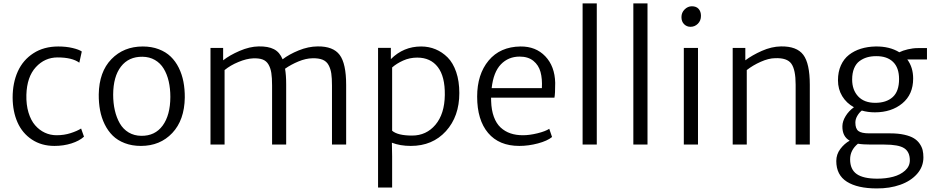

<svg xmlns="http://www.w3.org/2000/svg" viewBox="-20 -832 5373 1105"><path d="M52.7 -270Q52.7 -355 82.5 -420.9Q112.3 -486.8 172.4 -525.6Q232.4 -564.5 315.4 -564.5Q360.8 -564.5 397.7 -555.7Q434.6 -546.9 450.7 -535.6L436.5 -471.2Q395 -501.5 311.5 -501.5Q237.8 -501.5 186.3 -445.6Q134.8 -389.6 131.8 -286.1Q130.4 -229.5 144 -184.3Q157.7 -139.2 182.1 -111.1Q206.5 -83 238 -68.4Q269.5 -53.7 305.7 -53.7Q349.1 -53.7 386.2 -65.7Q423.3 -77.6 446.8 -92.3L463.4 -45.4Q436.5 -21 391.1 -6.6Q345.7 7.8 293.5 7.8Q218.8 7.8 163.6 -28.8Q108.4 -65.4 80.8 -127.7Q53.2 -189.9 52.7 -270Z M791 7.8Q739.7 7.8 698.2 -8.1Q656.7 -23.9 628.9 -51.3Q601.1 -78.6 582.5 -116.5Q564 -154.3 555.9 -197.3Q547.9 -240.2 548.3 -288.6Q550.3 -418.5 621.1 -491.5Q691.9 -564.5 801.8 -564.5Q852.5 -564.5 893.6 -548.8Q934.6 -533.2 962.4 -506.3Q990.2 -479.5 1008.8 -442.1Q1027.3 -404.8 1035.6 -361.8Q1043.9 -318.8 1043.5 -270.5Q1041.5 -140.6 971.4 -66.4Q901.4 7.8 791 7.8ZM793 -50.3Q872.1 -49.3 916 -109.1Q960 -168.9 960.4 -273.9Q960.4 -322.8 950.9 -364Q941.4 -405.3 922.1 -437Q902.8 -468.8 871.6 -486.8Q840.3 -504.9 799.8 -505.4Q720.7 -506.3 676.3 -449Q631.8 -391.6 631.3 -287.6Q631.3 -238.8 640.9 -197Q650.4 -155.3 669.4 -122.1Q688.5 -88.9 720.2 -69.8Q752 -50.8 793 -50.3Z M1191.4 0V-556.2H1264.2V-484.9Q1301.3 -514.2 1358.9 -539.1Q1416.5 -564 1468.8 -564.9Q1523.4 -565.9 1556.6 -548.8Q1589.8 -531.7 1606.4 -490.7Q1644 -519.5 1699.2 -542Q1754.4 -564.5 1808.6 -564.9Q1897.5 -565.9 1934.8 -516.1Q1972.2 -466.3 1972.2 -343.3V0H1890.6V-339.4Q1890.6 -381.8 1886.7 -408.7Q1882.8 -435.5 1871.1 -457.3Q1859.4 -479 1836.7 -488.3Q1814 -497.6 1777.8 -496.6Q1740.7 -496.1 1698 -478.5Q1655.3 -460.9 1620.6 -436.5Q1627 -399.9 1627 -345.7V0H1545.9V-340.3Q1545.9 -384.8 1541.5 -412.6Q1537.1 -440.4 1525.1 -460.9Q1513.2 -481.4 1491.7 -489.5Q1470.2 -497.6 1436 -496.1Q1398.9 -494.6 1352.3 -475.3Q1305.7 -456.1 1272.5 -428.7V0Z M2344.2 7.8Q2282.7 7.8 2235.4 -10.7L2236.8 67.9V247.1H2155.8V-556.6H2229.5V-491.7Q2302.2 -564.5 2403.8 -564.5Q2447.8 -564.5 2486.3 -548.6Q2524.9 -532.7 2556.2 -501.5Q2587.4 -470.2 2605.5 -417.5Q2623.5 -364.7 2623.5 -296.4Q2623.5 -162.1 2546.4 -77.1Q2469.2 7.8 2344.2 7.8ZM2381.3 -500.5Q2337.9 -500.5 2300 -483.4Q2262.2 -466.3 2236.8 -443.8V-79.6Q2269 -51.8 2351.6 -51.8Q2433.6 -51.8 2486.1 -114Q2538.6 -176.3 2540 -285.2Q2541.5 -391.6 2499.8 -446Q2458 -500.5 2381.3 -500.5Z M2968.8 7.8Q2852.1 7.8 2789.1 -66.9Q2726.1 -141.6 2726.1 -275.9Q2726.1 -404.3 2792.2 -483.6Q2858.4 -563 2975.6 -564.5Q3063.5 -565.4 3118.2 -508.1Q3172.9 -450.7 3175.3 -355.5Q3175.3 -290.5 3170.9 -270H2806.2Q2806.2 -256.8 2806.6 -250.5Q2808.1 -198.2 2822.3 -159.7Q2836.4 -121.1 2861.3 -98.1Q2886.2 -75.2 2918 -64.5Q2949.7 -53.7 2989.7 -53.7Q3027.3 -53.7 3073.2 -64.9Q3119.1 -76.2 3141.1 -90.8L3157.2 -43.5Q3129.9 -21 3075.7 -6.6Q3021.5 7.8 2968.8 7.8ZM2970.7 -506.3Q2905.8 -506.3 2862.8 -461.7Q2819.8 -417 2809.6 -324.7H3098.6Q3101.6 -378.4 3090.8 -417.7Q3080.1 -457 3049.8 -481.7Q3019.5 -506.3 2970.7 -506.3Z M3333 0V-812.5H3414.6V0Z M3625 0V-812.5H3706.5V0Z M3915.5 0V-556.2H3997.1V0ZM3954.1 -677.7Q3932.1 -677.7 3917 -692.9Q3901.9 -708 3901.9 -733.4Q3901.9 -759.8 3920.2 -777.8Q3938.5 -795.9 3961.9 -795.9Q3987.3 -795.9 4000.7 -780.8Q4014.2 -765.6 4014.2 -740.7Q4014.2 -712.9 3996.3 -695.3Q3978.5 -677.7 3954.1 -677.7Z M4196.8 0V-556.2H4269.5V-484.9Q4309.1 -514.6 4364.7 -539.3Q4420.4 -564 4474.6 -564.9Q4565.4 -566.4 4603 -516.6Q4640.6 -466.8 4640.6 -344.2V0H4559.1V-344.7Q4559.1 -430.7 4534.4 -465.3Q4509.8 -500 4440.4 -497.1Q4403.3 -496.6 4357.9 -476.3Q4312.5 -456.1 4277.8 -428.7V0Z M5314.9 -489.7H5201.7Q5235.4 -444.3 5235.4 -379.9Q5235.4 -288.6 5173.1 -237.1Q5110.8 -185.5 5015.1 -185.5Q4974.6 -185.5 4939.9 -195.8Q4924.8 -184.1 4913.8 -165Q4902.8 -146 4902.8 -126.5Q4902.8 -91.3 4920.4 -77.9Q4938 -64.5 4982.9 -64.5H5103.5Q5149.9 -64.5 5184.6 -56.6Q5219.2 -48.8 5239.7 -36.1Q5260.3 -23.4 5272.9 -4.9Q5285.6 13.7 5290 32.2Q5294.4 50.8 5294.4 73.7Q5294.4 127.4 5258.1 168.7Q5221.7 210 5161.1 231.4Q5100.6 252.9 5025.9 252.4Q4915.5 252.4 4854.2 213.9Q4793 175.3 4793 94.7Q4793 56.2 4816.2 25.4Q4839.4 -5.4 4870.1 -22.5Q4827.1 -46.4 4828.1 -106Q4828.6 -134.3 4846.7 -163.8Q4864.7 -193.4 4894.5 -214.8Q4851.6 -238.3 4827.1 -278.6Q4802.7 -318.8 4802.7 -370.1Q4802.7 -418.5 4819.6 -455.8Q4836.4 -493.2 4866.2 -516.4Q4896 -539.6 4934.3 -551.5Q4972.7 -563.5 5018.6 -564.5Q5099.1 -565.9 5155.8 -531.2Q5174.8 -541 5204.6 -548.1Q5234.4 -555.2 5262.7 -555.2H5314.9ZM5017.1 -240.2Q5081.1 -240.2 5117.7 -273.2Q5154.3 -306.2 5154.3 -377Q5154.3 -442.4 5119.6 -475.8Q5085 -509.3 5022.5 -508.8Q4993.7 -508.8 4970.2 -502Q4946.8 -495.1 4926.8 -480.5Q4906.7 -465.8 4895.5 -438.7Q4884.3 -411.6 4884.3 -374Q4884.3 -314.5 4918.9 -277.3Q4953.6 -240.2 5017.1 -240.2ZM4994.6 0Q4946.3 0 4917.5 -4.9Q4872.6 32.2 4872.6 85Q4872.6 143.1 4910.6 169.7Q4948.7 196.3 5028.8 196.3Q5078.6 196.3 5120.1 185.3Q5161.6 174.3 5189 149.7Q5216.3 125 5216.3 90.8Q5216.3 42 5183.8 21Q5151.4 0 5069.8 0Z"/></svg>

Font: HaufeMerriweatherSansLt
Style: Regular
Weight: 300
Designer: Eben Sorkin
Foundry: Eben Sorkin
Version: Version 1.56